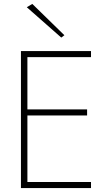

<svg xmlns="http://www.w3.org/2000/svg" viewBox="-20 -961 562 981"><path d="M102 0H445V-31H102ZM102 -669H445V-700H102ZM102 -371H425V-402H102ZM87 -700V0H120V-700ZM117 -924 293 -769 309 -781 145 -941Z"/></svg>

Font: Jost ExtraLight
Style: Regular
Weight: 250
Version: Version 3.710